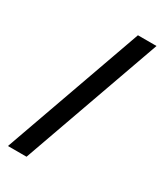

<svg xmlns="http://www.w3.org/2000/svg" viewBox="-220 -787 920 1074"><g transform="rotate(30 240.0 -250.0)"><path d="M340 -700H460L140 200H20Z"/></g></svg>

Font: Golos Text DemiBold
Style: Regular
Weight: 600
Designer: A.Korolkova, Vitaly Kuzmin
Foundry: ParaType Ltd
Version: Version 2.002